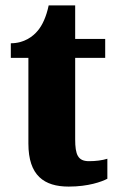

<svg xmlns="http://www.w3.org/2000/svg" viewBox="-20 -680 433 710"><path d="M234 10C307 10 356 -8 377 -19V-93C358 -87 334 -84 309 -84C268 -84 258 -108 258 -165V-466H369V-536H258V-660H160C151 -617 136 -586 120 -567C103 -546 70 -520 20 -520V-466H85V-149C85 -31 143 10 234 10Z"/></svg>

Font: Noto Serif Sinhala Condensed Black
Style: Regular
Weight: 900
Width: 3
Designer: Jelle Bosma - Monotype Design Team
Foundry: Monotype Imaging Inc.
Version: Version 2.007